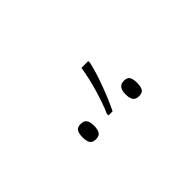

<svg xmlns="http://www.w3.org/2000/svg" viewBox="-10 -1051 619 619"><g transform="rotate(-45 300.0 -741.0)"><path d="M284 -676Q299 -710 312 -755Q325 -800 331 -839H362V-831Q355 -798 338 -752Q321 -706 303 -669H284ZM175 -678Q175 -695 180.5 -704Q186 -713 201 -713Q217 -713 222.5 -703.5Q228 -694 228 -678Q228 -662 222.5 -652.5Q217 -643 201 -643Q186 -643 180.5 -652Q175 -661 175 -678ZM371 -678Q371 -713 398 -713Q414 -713 419 -703.5Q424 -694 424 -678Q424 -662 419 -652.5Q414 -643 398 -643Q383 -643 377 -652Q371 -661 371 -678Z"/></g></svg>

Font: Noto Sans Mono UI Thin
Style: Regular
Weight: 250
Monospace: yes
Designer: Monotype Design team
Foundry: Monotype Imaging Inc.
Version: Version 1.000